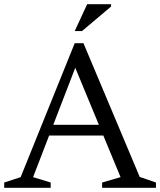

<svg xmlns="http://www.w3.org/2000/svg" viewBox="-24 -891 760 911"><path d="M183 -248V-299H518.5V-248ZM639 -51.5 716 -25V0H460.5V-25L548 -50.5L316.5 -609.5H348.5L133 -50.5L216.5 -25V0H-4V-25L74 -50.5L330.5 -686H372ZM330.5 -743.5 389.5 -871H503V-860L365 -743.5Z"/></svg>

Font: Newsreader 16pt 16pt
Style: Regular
Weight: 400
Version: Version 1.003